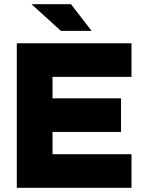

<svg xmlns="http://www.w3.org/2000/svg" viewBox="-20 -894 681 914"><path d="M60 -688H230V0H60ZM93 -528V-688H606V-528ZM93 0V-160H606V0ZM93 -266V-426H556V-266ZM318 -874 416 -747Q416 -747 401.5 -747Q387 -747 365 -747Q343 -747 321 -747Q299 -747 284.5 -747Q270 -747 270 -747L130 -874Z"/></svg>

Font: Roundo Variable
Style: Regular
Weight: 200
Designer: Shiva Nallaperumal
Foundry: Indian Type Foundry
Version: Version 2.000